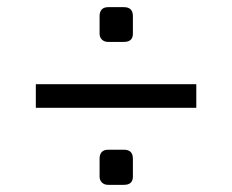

<svg xmlns="http://www.w3.org/2000/svg" viewBox="-20 -624 649 536"><path d="M258 -530V-579Q258 -591 264 -597.5Q270 -604 282 -604H326Q351 -604 351 -579V-530Q351 -507 326 -507H282Q271 -507 264.5 -513.5Q258 -520 258 -530ZM80 -389H528V-323H80ZM258 -131V-181Q258 -193 264 -199.5Q270 -206 282 -206H326Q351 -206 351 -181V-131Q351 -108 326 -108H282Q271 -108 264.5 -114.5Q258 -121 258 -131Z"/></svg>

Font: Exo
Style: Regular
Weight: 400
Designer: Natanael Gama
Foundry: Natanael Gama
Version: Version 1.500; ttfautohint (v1.6)